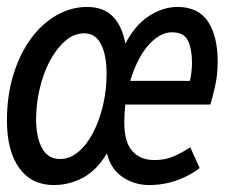

<svg xmlns="http://www.w3.org/2000/svg" viewBox="-29 -521 649 553"><path d="M126 12Q62 12 26.5 -37Q-9 -86 -9 -174Q-9 -247 10 -307.5Q29 -368 61 -411Q93 -454 134.5 -477.5Q176 -501 222 -501Q269 -501 296 -473.5Q323 -446 332 -395Q359 -448 399.5 -474.5Q440 -501 482 -501Q542 -501 570 -459Q598 -417 598 -343Q598 -305 590 -270.5Q582 -236 577 -220H332Q329 -194 329 -168Q329 -112 352 -86Q375 -60 416 -60Q447 -60 472 -71Q497 -82 519 -97L546 -37Q520 -16 481.5 -2Q443 12 401 12Q358 12 324 -11Q290 -34 279 -79Q250 -31 210.5 -9.5Q171 12 126 12ZM466 -428Q447 -428 429 -417Q411 -406 395.5 -387.5Q380 -369 367.5 -343.5Q355 -318 346 -288H518Q524 -315 524 -341Q524 -379 512.5 -403.5Q501 -428 466 -428ZM75 -178Q75 -126 92 -94.5Q109 -63 144 -63Q172 -63 196.5 -83.5Q221 -104 239 -138.5Q257 -173 267.5 -217Q278 -261 278 -308Q278 -362 262 -393.5Q246 -425 214 -425Q183 -425 157.5 -402Q132 -379 113.5 -343.5Q95 -308 85 -264Q75 -220 75 -178Z"/></svg>

Font: Source Code Pro Medium
Style: Italic
Weight: 500
Italic angle: -11°
Monospace: yes
Designer: Paul D. Hunt, Teo Tuominen
Foundry: Adobe Systems Incorporated
Version: Version 1.050;PS 1.000;hotconv 16.6.51;makeotf.lib2.5.65220